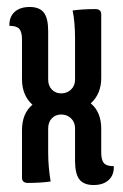

<svg xmlns="http://www.w3.org/2000/svg" viewBox="-20 -520 353 550"><path d="M195 -408Q195 -457 188 -490Q218 -494 253 -494Q270 -494 270 -479V-297Q270 -251 240 -224Q270 -199 270 -151V-83Q270 -62 277.5 -53Q285 -44 306 -44Q307 -19 291.5 -4.5Q276 10 248 10Q220 10 207.5 -6Q195 -22 195 -59V-152Q195 -170 183.5 -181Q172 -192 155.5 -192Q139 -192 128.5 -181Q118 -170 118 -152V-82Q118 -44 125 0Q95 4 60 4Q43 4 43 -11V-147Q43 -195 73 -220Q43 -247 43 -293V-407Q43 -428 35.5 -437Q28 -446 7 -446Q6 -471 21.5 -485.5Q37 -500 65 -500Q93 -500 105.5 -484Q118 -468 118 -431V-292Q118 -274 129 -263Q140 -252 156.5 -252.5Q173 -253 184 -264Q195 -275 195 -292Z"/></svg>

Font: Medula One
Style: Regular
Weight: 400
Designer: Luciano Vergara
Foundry: Luciano Vergara
Version: Version 1.002